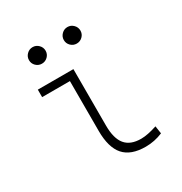

<svg xmlns="http://www.w3.org/2000/svg" viewBox="-170 -844 927 979"><g transform="rotate(-30 293.0 -354.5)"><path d="M407.2 9.8Q320.3 9.8 279.5 -36.6Q238.8 -83 238.8 -180.7V-473.6H75.2V-517.6H284.7V-185.5Q284.7 -109.4 314.5 -73.2Q344.2 -37.1 407.2 -37.1Q444.8 -37.1 501 -55.7L507.8 -10.7Q459.5 9.8 407.2 9.8ZM160.2 -621.6Q140.1 -621.6 125.7 -635.7Q111.3 -649.9 111.3 -669.9Q111.3 -689.9 125.7 -704.3Q140.1 -718.8 160.2 -718.8Q180.2 -718.8 194.6 -704.3Q209 -689.9 209 -669.9Q209 -649.9 194.6 -635.7Q180.2 -621.6 160.2 -621.6ZM365.2 -621.6Q345.2 -621.6 330.8 -635.7Q316.4 -649.9 316.4 -669.9Q316.4 -689.9 330.8 -704.3Q345.2 -718.8 365.2 -718.8Q385.3 -718.8 399.7 -704.3Q414.1 -689.9 414.1 -669.9Q414.1 -649.9 399.7 -635.7Q385.3 -621.6 365.2 -621.6Z"/></g></svg>

Font: Cascadia Code NF ExtraLight
Style: Regular
Weight: 200
Monospace: yes
Designer: Aaron Bell
Foundry: Saja Typeworks
Version: Version 2404.023; ttfautohint (v1.8.4)